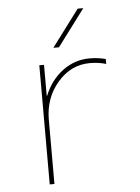

<svg xmlns="http://www.w3.org/2000/svg" viewBox="-53 -792 607 834"><g transform="rotate(-5 250.0 -375.0)"><path d="M197.3 -589.8 317.4 -750H341.8L221.7 -589.8ZM349.6 -530.3Q385.7 -530.3 419.9 -521.5V-500Q386.7 -509.8 349.6 -509.8Q266.6 -509.8 208.5 -442.4Q150.4 -375 150.4 -280.3V0H129.9V-519.5H150.4V-384.8H152.3Q179.7 -452.1 232.4 -491.2Q285.2 -530.3 349.6 -530.3Z"/></g></svg>

Font: Mgen+ 1m thin
Style: Regular
Weight: 100
Designer: [Source Han Sans]
Ryoko NISHIZUKA  (kana & ideographs); Paul D. Hunt (Latin, Greek & Cyrillic); Wenlong ZHANG  (bopomofo
Version: Version 1.059.20150602